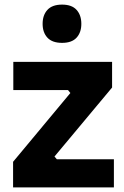

<svg xmlns="http://www.w3.org/2000/svg" viewBox="-20 -818 542 838"><path d="M251 -630.9Q208 -630.9 187 -653.6Q166 -676.3 166 -713.9Q166 -752 187 -774.9Q208 -797.9 251 -797.9Q293.5 -797.9 314.2 -774.9Q335 -752 335 -713.9Q335 -676.3 314.2 -653.6Q293.5 -630.9 251 -630.9ZM477.1 0H37.1V-111.8L287.1 -412.1L276.9 -424.8H38.1V-547.9H469.2V-436L217.8 -134.8L228 -123H477.1Z"/></svg>

Font: Sora
Style: Bold
Weight: 700
Designer: Jonathan Barnbrook, Julián Moncada
Foundry: Barnbrook Fonts
Version: Version 2.000